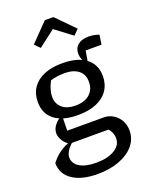

<svg xmlns="http://www.w3.org/2000/svg" viewBox="-177 -865 896 1159"><g transform="rotate(-20 270.5 -285.0)"><path d="M244 206Q143 206 84.5 167Q26 128 25 57Q49 24 83.5 -0.5Q118 -25 162 -38H178Q142 -9 129 13Q116 35 116 53Q116 93 154 116Q192 139 260 139Q333 139 377.5 112Q422 85 422 40Q422 25 415.5 7.5Q409 -10 396 -24H147Q120 -41 106 -65Q92 -89 92 -110Q92 -137 111 -161.5Q130 -186 162 -201L160 -103H395Q427 -103 454.5 -86Q482 -69 498 -40.5Q514 -12 514 25Q514 78 479.5 119Q445 160 384.5 183Q324 206 244 206ZM255 -169Q157 -169 104.5 -210Q52 -251 52 -325Q52 -379 78 -417Q104 -455 152.5 -475.5Q201 -496 270 -496Q368 -496 421.5 -455Q475 -414 475 -340Q475 -287 448.5 -248.5Q422 -210 373 -189.5Q324 -169 255 -169ZM260 -228Q318 -228 351 -257Q384 -286 384 -336Q384 -384 351.5 -409.5Q319 -435 263 -435Q242 -435 218 -432Q194 -429 172 -422Q158 -396 151 -371Q144 -346 144 -327Q144 -281 175 -254.5Q206 -228 260 -228ZM407 -443Q395 -462 388 -481.5Q381 -501 381 -515Q381 -552 405.5 -572.5Q430 -593 474 -593Q489 -593 505 -590.5Q521 -588 541 -581L532 -520H430L417 -443ZM316 -776 430 -660 397 -627 288 -709 181 -627 148 -660 261 -776Z"/></g></svg>

Font: Piazzolla 24pt Medium
Style: Regular
Weight: 500
Designer: Juan Pablo del Peral
Foundry: Huerta Tipografica
Version: Version 2.005